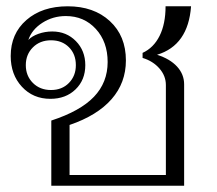

<svg xmlns="http://www.w3.org/2000/svg" viewBox="-20 -590 689 610"><path d="M143 -207Q235 -237 278.5 -282.5Q322 -328 322 -393Q322 -457 284.5 -498Q247 -539 189 -539Q148 -539 114.5 -517.5Q81 -496 70 -463Q81 -475 102 -482.5Q123 -490 146 -490Q191 -490 221 -459.5Q251 -429 251 -383Q251 -336 220 -306Q189 -276 140 -276Q85 -276 49.5 -314.5Q14 -353 14 -412Q14 -483 64 -526.5Q114 -570 195 -570Q278 -570 329 -523Q380 -476 380 -398Q380 -327 334.5 -275Q289 -223 201 -193V-34H507V-320Q507 -349 486.5 -372.5Q466 -396 433 -406V-422Q468 -438 487 -476Q506 -514 506 -570H587Q578 -446 479 -416Q520 -403 542.5 -378.5Q565 -354 565 -322V0H143ZM221 -383Q221 -418 199 -440Q177 -462 142 -462Q107 -462 84.5 -439.5Q62 -417 62 -383Q62 -349 84.5 -326.5Q107 -304 142 -304Q177 -304 199 -326.5Q221 -349 221 -383Z"/></svg>

Font: Fahkwang ExtraLight
Style: Regular
Weight: 275
Designer: Suppakit Chalermlarp | Katatrad Co.,Ltd.
Foundry: Cadson Demak Co.,Ltd.
Version: Version 1.000; ttfautohint (v1.6)